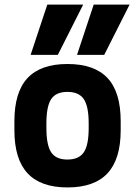

<svg xmlns="http://www.w3.org/2000/svg" viewBox="-20 -810 590 840"><path d="M436 -570H317L390 -790H547ZM233 -570H114L187 -790H344ZM275 10Q158 10 100.5 -52Q43 -114 43 -240V-280Q43 -407 100.5 -468.5Q158 -530 275 -530Q393 -530 450.5 -468.5Q508 -407 508 -280V-240Q508 -114 450.5 -52Q393 10 275 10ZM275 -112Q325 -112 346.5 -143.5Q368 -175 368 -250V-270Q368 -345 346.5 -376.5Q325 -408 275 -408Q225 -408 204 -376.5Q183 -345 183 -270V-250Q183 -175 204 -143.5Q225 -112 275 -112Z"/></svg>

Font: M PLUS Code Latin SemiExpanded
Style: Bold
Weight: 700
Width: 6
Designer: Coji Morishita
Foundry: UNDERFOREST DESIGN
Version: Version 1.002; ttfautohint (v1.8.3)